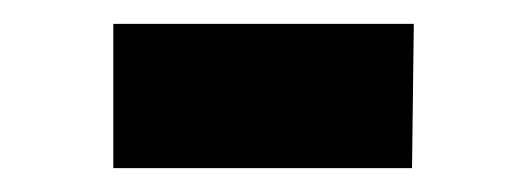

<svg xmlns="http://www.w3.org/2000/svg" viewBox="-20 -411 442 161"><path d="M75 -270V-391H327L325.5 -270Z"/></svg>

Font: Spline Sans
Style: Regular
Weight: 400
Designer: Eben Sorkin, Mirko Velimirovic
Foundry: Sorkin Type
Version: Version 1.001